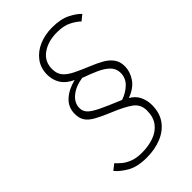

<svg xmlns="http://www.w3.org/2000/svg" viewBox="-248 -798 1004 1004"><g transform="rotate(-45 254.0 -296.0)"><path d="M214 120Q145 120 103.2 95.5Q61.5 71 41 45L73 20Q84 32.5 101.8 47.5Q119.5 62.5 146.8 73.2Q174 84 214 84Q262.5 84 302.2 70Q342 56 365.5 25.5Q389 -5 389 -54Q389 -100 353.8 -125.2Q318.5 -150.5 251 -178Q199 -199.5 167.8 -217Q136.5 -234.5 122.8 -255.2Q109 -276 109 -308Q109 -357 143.8 -388.8Q178.5 -420.5 234 -434Q190 -454.5 171 -485.8Q152 -517 152 -555Q152 -604 178.2 -639.2Q204.5 -674.5 248.2 -693.2Q292 -712 345 -712Q408 -712 448.2 -691.5Q488.5 -671 507 -650L476 -625Q461 -641 428.5 -658.5Q396 -676 345 -676Q278.5 -676 234.8 -644.8Q191 -613.5 191 -558Q191 -524.5 208 -503.2Q225 -482 259.8 -464.8Q294.5 -447.5 347 -426Q379 -413 407.2 -397.2Q435.5 -381.5 453.2 -358Q471 -334.5 471 -299Q471 -261 447 -224.2Q423 -187.5 368 -167Q400.5 -148.5 414.2 -118.8Q428 -89 428 -56Q428 2.5 399.8 41.5Q371.5 80.5 323 100.2Q274.5 120 214 120ZM336 -185Q375 -198 403 -225Q431 -252 431 -290Q431 -322 409.2 -343.8Q387.5 -365.5 351 -381.8Q314.5 -398 270 -414Q215.5 -406 181.8 -378.2Q148 -350.5 148 -312Q148 -289.5 163.5 -272.5Q179 -255.5 219.8 -235.8Q260.5 -216 336 -185Z"/></g></svg>

Font: Overpass Thin
Style: Italic
Weight: 250
Italic angle: -10°
Designer: Delve Withrington, Dave Bailey, Thomas Jockin
Foundry: Delve Fonts LLC
Version: Version 4.000